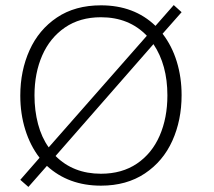

<svg xmlns="http://www.w3.org/2000/svg" viewBox="-20 -715 845 757"><path d="M621 -582Q658 -534 677 -472Q696 -410 696 -340Q696 -241 659.5 -160Q623 -79 551 -31Q479 17 378 17Q250 17 165 -61L92 22L60 -6L136 -93Q99 -141 79.5 -204Q60 -267 60 -338Q60 -436 96.5 -517Q133 -598 204.5 -646Q276 -694 378 -694Q509 -694 593 -613L665 -695L696 -667ZM172 -134 559 -574Q489 -647 378 -647Q295 -647 236 -606.5Q177 -566 146.5 -496.5Q116 -427 116 -339Q116 -279 130 -226Q144 -173 172 -134ZM585 -541 199 -100Q269 -30 378 -30Q461 -30 520 -70Q579 -110 609.5 -180Q640 -250 640 -339Q640 -459 585 -541Z"/></svg>

Font: Martel Sans ExtraLight
Style: Regular
Weight: 275
Designer: Dan Reynolds and Mathieu Réguer
Foundry: Dan Reynolds and Mathieu Réguer
Version: Version 1.002; ttfautohint (v1.1) -l 5 -r 5 -G 72 -x 0 -D la